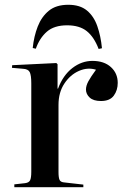

<svg xmlns="http://www.w3.org/2000/svg" viewBox="-20 -784 528 804"><path d="M40 0V-12L85 -17Q101 -19 106 -29Q111 -39 111 -65V-435Q111 -469 104.5 -482Q98 -495 76 -496L30 -500L31 -511L216 -520L221 -515V-413H223Q244 -469 283 -499Q322 -529 367 -529Q416 -529 444.5 -503Q473 -477 473 -437Q473 -406 456.5 -383.5Q440 -361 403 -361Q371 -361 355.5 -375.5Q340 -390 340 -409Q340 -425 350 -443.5Q360 -462 382 -492Q347 -503 310.5 -487Q274 -471 249.5 -434Q225 -397 225 -345V-63Q225 -40 229.5 -30.5Q234 -21 250 -20L329 -11V0ZM266 -764Q315 -764 344 -740Q373 -716 387.5 -674.5Q402 -633 407 -582L393 -579Q374 -629 343.5 -653.5Q313 -678 261 -678Q207 -678 176.5 -651.5Q146 -625 130 -580L117 -583Q122 -632 138 -673Q154 -714 184.5 -739Q215 -764 266 -764Z"/></svg>

Font: Literata 72pt Medium
Style: Regular
Weight: 500
Designer: Latin by Veronika Burian and Jose Scaglione. Greek by Irene Vlachou. Cyrillic by Vera Evstafieva.
Foundry: TypeTogether
Version: Version 3.002